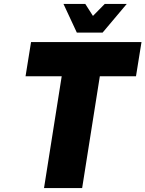

<svg xmlns="http://www.w3.org/2000/svg" viewBox="-20 -957 740 977"><path d="M294 -569H110L138 -743H700L672 -569H488L398 0H204ZM303 -937H414L453 -876L513 -937H625L502 -791H371Z"/></svg>

Font: Exo Black
Style: Italic
Weight: 900
Italic angle: -9°
Designer: Natanael Gama
Foundry: Natanael Gama
Version: Version 1.500; ttfautohint (v1.6)